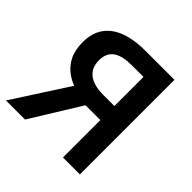

<svg xmlns="http://www.w3.org/2000/svg" viewBox="-185 -869 1025 1025"><g transform="rotate(45 327.5 -357.0)"><path d="M435.1 -282.2V0H563V-713.9H342.8C168.5 -713.9 74.2 -642.6 74.2 -512.2C74.2 -471.7 80.6 -438 93.8 -411.6C119.1 -358.9 164.1 -329.1 207 -313L4.9 0H148.9L323.2 -282.2ZM435.1 -607.9V-388.2H351.1C251 -388.2 204.1 -431.2 204.1 -502.9C204.1 -577.6 254.9 -607.9 347.2 -607.9Z"/></g></svg>

Font: Noto Reveo Sans
Style: Regular
Weight: 600
Designer: Monotype Design Team
Foundry: Monotype Imaging Inc.
Version: Version 2.007